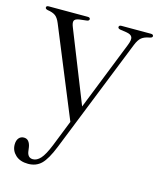

<svg xmlns="http://www.w3.org/2000/svg" viewBox="-107 -526 700 845"><g transform="rotate(15 243.0 -103.5)"><path d="M186.5 135.5 233.5 17 67 -388.5Q57.5 -411.5 45.2 -420.2Q33 -429 9.5 -432.5Q-1 -435 -1 -441.5Q-1 -449.5 10 -449.5H187.5Q199 -449.5 199 -441.5Q199 -434 188 -432.5L154.5 -428.5Q135.5 -425.5 132 -416.2Q128.5 -407 136.5 -387.5L266 -62L390 -374.5Q401 -401.5 396 -413Q391 -424.5 369 -428L341.5 -432Q330 -434 330 -441Q330 -449.5 341.5 -449.5H475.5Q487 -449.5 487 -441Q487 -434.5 475.5 -432Q451.5 -428 438.5 -417.5Q425.5 -407 415.5 -381.5L208.5 137.5Q184.5 197.5 161 220.5Q137.5 243.5 101 243.5Q64.5 243.5 43.5 224Q22.5 204.5 22.5 176.5Q22.5 158 31.2 147.2Q40 136.5 54.5 136.5Q68 136.5 75.8 146.2Q83.5 156 86 171.5L88 186Q91 218.5 116.5 218.5Q134.5 218.5 151 200.5Q167.5 182.5 186.5 135.5Z"/></g></svg>

Font: Fraunces 72pt Light
Style: Regular
Weight: 300
Version: Version 1.000;[0bf87f6ff]